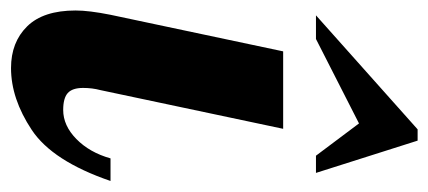

<svg xmlns="http://www.w3.org/2000/svg" viewBox="-248 -550 796 357"><g transform="rotate(90 150.5 -372.0)"><path d="M213 -750H234L294 -561H262L202 -641L45 -561H1ZM-8 -114Q-8 -139 0 -179L68 -500H212L140 -160Q136 -145 136 -128Q136 -108 145.5 -99.5Q155 -91 177 -91Q206 -91 231 -115.5Q256 -140 267 -179H309Q272 -71 214 -32.5Q156 6 99 6Q51 6 21.5 -24Q-8 -54 -8 -114Z"/></g></svg>

Font: Lobster
Style: Regular
Weight: 400
Designer: Impallari Type
Foundry: Impallari Type
Version: Version 2.100